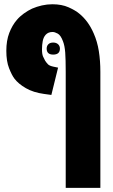

<svg xmlns="http://www.w3.org/2000/svg" viewBox="-20 -660 543 920"><path d="M294.9 240.2V-315.9Q294.9 -375.5 292.5 -408.4Q290 -441.4 281.7 -462.4Q271 -491.2 256.6 -499Q242.2 -506.8 231.9 -506.8Q210.9 -506.8 198.7 -493.2Q188.5 -481.9 184.8 -463.4Q181.2 -444.8 181.2 -423.8Q181.2 -400.9 186.3 -389.2Q191.4 -377.4 196.3 -369.1Q202.6 -359.4 209.7 -352.1Q216.8 -344.7 234.9 -340.8L258.3 -335.9L226.1 -205.1L190.4 -210Q140.1 -216.8 104 -237.5Q67.9 -258.3 48.8 -283.7Q36.6 -299.8 23.4 -333.3Q10.3 -366.7 10.3 -416.5Q10.3 -465.3 24.4 -502.2Q38.6 -539.1 61 -564.9Q74.7 -581.1 94.2 -595.2Q113.8 -609.4 133.8 -618.7Q156.2 -628.4 180.9 -634Q205.6 -639.6 231 -639.6Q275.9 -639.6 308.6 -625Q341.3 -610.4 359.9 -594.7Q403.3 -559.6 429.2 -499.5Q446.3 -460.9 453.6 -414.8Q460.9 -368.7 460.9 -315.9V240.2ZM234.9 -398.4Q203.6 -398.4 203.6 -427.2Q203.6 -439.9 211.9 -448.2Q219.7 -456.1 234.9 -456.1Q249.5 -456.1 258.3 -448Q267.1 -439.9 267.1 -427.2Q267.1 -398.4 234.9 -398.4Z"/></svg>

Font: Open Sans Condensed ExtraBold
Style: Regular
Weight: 800
Width: 3
Designer: Monotype Design Team
Foundry: Monotype Imaging Inc.
Version: Version 3.000; ttfautohint (v1.8.4)